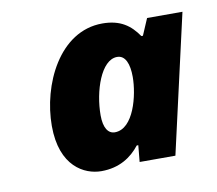

<svg xmlns="http://www.w3.org/2000/svg" viewBox="-51 -779 543 481"><g transform="rotate(-10 220.0 -538.0)"><path d="M171 -356C217 -356 248 -377 269 -404H273L269 -362H360L440 -714H350L332 -672H328C308 -701 283 -720 237 -720C127 -720 68 -593 68 -489C68 -386 128 -356 171 -356ZM221 -446C204 -446 193 -462 193 -494C193 -555 218 -631 259 -631C280 -631 289 -608 289 -575C289 -529 269 -446 221 -446Z"/></g></svg>

Font: Noto Sans SemiCondensed Black
Style: Italic
Weight: 900
Width: 4
Italic angle: -12°
Designer: Monotype Design Team
Foundry: Monotype Imaging Inc.
Version: Version 2.013